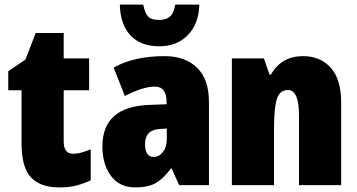

<svg xmlns="http://www.w3.org/2000/svg" viewBox="-20 -808 1559 838"><path d="M298 -137Q258 -137 258 -191V-414H369V-553H258V-664H136L91 -548L16 -497V-414H74V-183Q74 -77 115.5 -33.5Q157 10 238 10Q284 10 315 1.5Q346 -7 376 -21V-156Q355 -148 336.5 -142.5Q318 -137 298 -137Z M708 -247V-201Q708 -166 691 -144.5Q674 -123 651 -123Q613 -123 613 -179Q613 -241 677 -245ZM699 -563Q565 -563 476 -513L525 -389Q604 -430 656 -430Q707 -430 707 -363V-353L629 -350Q427 -342 427 -169Q427 -90 464.5 -40Q502 10 570 10Q628 10 661.5 -10Q695 -30 726 -73H729L762 0H892V-363Q892 -462 840 -512.5Q788 -563 699 -563ZM850 -788H745Q738 -749 721 -735Q704 -721 675 -721Q641 -721 627 -735Q613 -749 605 -788H503Q505 -701 549.5 -653.5Q594 -606 675 -606Q753 -606 800.5 -655.5Q848 -705 850 -788Z M1303 -563Q1208 -563 1163 -483H1156L1132 -553H992V0H1176V-247Q1176 -335 1188 -375Q1200 -415 1237 -415Q1285 -415 1285 -304V0H1469V-360Q1469 -462 1423.5 -512.5Q1378 -563 1303 -563Z"/></svg>

Font: Noto Sans Display SemiCondensed Black
Style: Regular
Weight: 900
Width: 4
Designer: Monotype Design Team
Foundry: Monotype Imaging Inc.
Version: Version 1.900